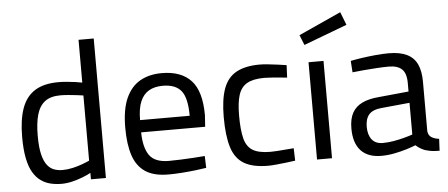

<svg xmlns="http://www.w3.org/2000/svg" viewBox="-50 -857 2294 983"><g transform="rotate(-5 1097.0 -365.5)"><path d="M230 10Q200 10 173 3.5Q146 -3 123.5 -19Q101 -35 84 -63.5Q67 -92 58 -137Q49 -182 49 -246Q49 -335 70 -393.5Q91 -452 137 -481Q183 -510 259 -510Q278 -510 301 -508Q324 -506 345.5 -503Q367 -500 380 -497V-717H458V0H381V-33Q365 -24 339.5 -14Q314 -4 285.5 3Q257 10 230 10ZM240 -60Q266 -60 292.5 -66Q319 -72 342 -80.5Q365 -89 380 -96V-431Q368 -433 347 -435.5Q326 -438 303.5 -440Q281 -442 263 -442Q212 -442 183 -420Q154 -398 141.5 -354.5Q129 -311 129 -246Q129 -186 138 -149.5Q147 -113 162.5 -93.5Q178 -74 198 -67Q218 -60 240 -60Z M779 10Q704 10 660.5 -19Q617 -48 598 -105Q579 -162 579 -247Q579 -342 605 -399.5Q631 -457 678 -483.5Q725 -510 789 -510Q889 -510 940 -454.5Q991 -399 991 -276L987 -217H658Q659 -139 687 -99Q715 -59 788 -59Q816 -59 849.5 -60.5Q883 -62 916 -64Q949 -66 972 -68L974 -7Q950 -3 915.5 1Q881 5 845 7.5Q809 10 779 10ZM658 -280H913Q913 -372 883.5 -408.5Q854 -445 789 -445Q747 -445 718 -428.5Q689 -412 673.5 -376Q658 -340 658 -280Z M1292 10Q1213 10 1168 -16.5Q1123 -43 1104.5 -102Q1086 -161 1086 -258Q1086 -349 1106.5 -404.5Q1127 -460 1173 -485Q1219 -510 1293 -510Q1310 -510 1334.5 -507.5Q1359 -505 1385 -501.5Q1411 -498 1430 -495L1427 -431Q1410 -433 1388 -435Q1366 -437 1345 -438.5Q1324 -440 1310 -440Q1253 -440 1221.5 -422Q1190 -404 1177.5 -364.5Q1165 -325 1165 -258Q1165 -185 1176 -141.5Q1187 -98 1218 -79Q1249 -60 1310 -60Q1324 -60 1345.5 -61.5Q1367 -63 1389.5 -65Q1412 -67 1429 -68L1431 -4Q1411 -1 1385 2Q1359 5 1334 7.5Q1309 10 1292 10Z M1543 0V-500H1620V0ZM1530 -590 1509 -642 1727 -741 1753 -674Z M1873 10Q1804 10 1768 -29Q1732 -68 1732 -143Q1732 -192 1749 -223Q1766 -254 1800.5 -270.5Q1835 -287 1886 -291L2040 -306V-349Q2040 -400 2017.5 -421Q1995 -442 1951 -442Q1926 -442 1891.5 -440Q1857 -438 1823 -435Q1789 -432 1763 -429L1759 -488Q1783 -493 1817 -498Q1851 -503 1888 -506.5Q1925 -510 1956 -510Q2013 -510 2049 -492.5Q2085 -475 2101.5 -439.5Q2118 -404 2118 -349V-96Q2120 -74 2135.5 -64Q2151 -54 2175 -51L2172 10Q2158 10 2145 9Q2132 8 2120.5 5.5Q2109 3 2098 0Q2085 -5 2073.5 -12Q2062 -19 2051 -29Q2032 -21 2002.5 -12Q1973 -3 1939.5 3.5Q1906 10 1873 10ZM1886 -55Q1913 -55 1942 -60Q1971 -65 1997 -72Q2023 -79 2040 -85V-248L1895 -234Q1850 -230 1830.5 -208Q1811 -186 1811 -145Q1811 -103 1830 -79Q1849 -55 1886 -55Z"/></g></svg>

Font: Cairo Play
Style: Regular
Weight: 400
Designer: Mohamed Gaber, Accademia di Belle Arti di Urbino
Foundry: Kief Type Foundry, Accademia di Belle Arti di Urbino
Version: Version 3.119